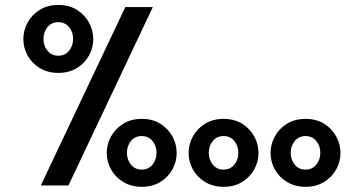

<svg xmlns="http://www.w3.org/2000/svg" viewBox="-20 -737 1445 763"><path d="M1333 -129.4Q1333 -94.2 1315.9 -63.5Q1298.8 -32.7 1267.6 -13.7Q1236.3 5.4 1194.3 5.4Q1152.3 5.4 1120.8 -13.7Q1089.4 -32.7 1072.3 -63.5Q1055.2 -94.2 1055.2 -129.4Q1055.2 -164.1 1072.3 -195.1Q1089.4 -226.1 1120.6 -245.4Q1151.9 -264.6 1194.3 -264.6Q1236.8 -264.6 1267.8 -245.4Q1298.8 -226.1 1315.9 -195.1Q1333 -164.1 1333 -129.4ZM1252.9 -129.9Q1252.9 -157.2 1236.8 -176.8Q1220.7 -196.3 1193.8 -196.3Q1167.5 -196.3 1151.4 -176.8Q1135.3 -157.2 1135.3 -129.9Q1135.3 -102.1 1151.4 -82.5Q1167.5 -63 1193.8 -63Q1220.7 -63 1236.8 -82.5Q1252.9 -102.1 1252.9 -129.9ZM1007.3 -129.4Q1007.3 -94.2 990.2 -63.5Q973.1 -32.7 941.9 -13.7Q910.6 5.4 868.7 5.4Q826.7 5.4 795.2 -13.7Q763.7 -32.7 746.6 -63.5Q729.5 -94.2 729.5 -129.4Q729.5 -164.1 746.6 -195.1Q763.7 -226.1 794.9 -245.4Q826.2 -264.6 868.7 -264.6Q911.1 -264.6 942.1 -245.4Q973.1 -226.1 990.2 -195.1Q1007.3 -164.1 1007.3 -129.4ZM927.2 -129.9Q927.2 -157.2 911.1 -176.8Q895 -196.3 868.2 -196.3Q841.8 -196.3 825.7 -176.8Q809.6 -157.2 809.6 -129.9Q809.6 -102.1 825.7 -82.5Q841.8 -63 868.2 -63Q895 -63 911.1 -82.5Q927.2 -102.1 927.2 -129.9ZM682.1 -129.4Q682.1 -94.2 665 -63.5Q647.9 -32.7 616.7 -13.7Q585.4 5.4 543.5 5.4Q501.5 5.4 470 -13.7Q438.5 -32.7 421.4 -63.5Q404.3 -94.2 404.3 -129.4Q404.3 -164.1 421.4 -195.1Q438.5 -226.1 469.7 -245.4Q501 -264.6 543.5 -264.6Q585.9 -264.6 616.9 -245.4Q647.9 -226.1 665 -195.1Q682.1 -164.1 682.1 -129.4ZM602.1 -129.9Q602.1 -157.2 585.9 -176.8Q569.8 -196.3 543 -196.3Q516.6 -196.3 500.5 -176.8Q484.4 -157.2 484.4 -129.9Q484.4 -102.1 500.5 -82.5Q516.6 -63 543 -63Q569.8 -63 585.9 -82.5Q602.1 -102.1 602.1 -129.9ZM350.6 -582Q350.6 -546.9 333.5 -516.1Q316.4 -485.4 285.2 -466.3Q253.9 -447.3 211.9 -447.3Q169.9 -447.3 138.4 -466.3Q106.9 -485.4 89.8 -516.1Q72.8 -546.9 72.8 -582Q72.8 -616.7 89.8 -647.7Q106.9 -678.7 138.2 -698Q169.4 -717.3 211.9 -717.3Q254.4 -717.3 285.4 -698Q316.4 -678.7 333.5 -647.7Q350.6 -616.7 350.6 -582ZM270.5 -582.5Q270.5 -609.9 254.4 -629.4Q238.3 -648.9 211.4 -648.9Q185.1 -648.9 168.9 -629.4Q152.8 -609.9 152.8 -582.5Q152.8 -554.7 168.9 -535.2Q185.1 -515.6 211.4 -515.6Q238.3 -515.6 254.4 -535.2Q270.5 -554.7 270.5 -582.5ZM478 -709H587.4L252 0H142.1Z"/></svg>

Font: Estedad-FD Bold
Style: Regular
Weight: 700
Designer: Amin Abedi
Version: Version 7.3